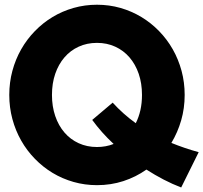

<svg xmlns="http://www.w3.org/2000/svg" viewBox="-20 -784 877 828"><path d="M398.2 14.5Q345.9 14.5 297.3 0.7Q248.6 -13.2 206.8 -38.4Q165 -63.6 130.5 -99.1Q95.9 -134.5 71.4 -177.7Q46.8 -220.9 33.4 -270.7Q20 -320.5 20 -374.5Q20 -428.6 33.4 -478.4Q46.8 -528.2 71.4 -571.4Q95.9 -614.5 130.5 -650Q165 -685.5 206.8 -710.7Q248.6 -735.9 297.3 -749.8Q345.9 -763.6 398.2 -763.6Q450.9 -763.6 499.3 -749.8Q547.7 -735.9 589.5 -710.7Q631.4 -685.5 665.9 -650Q700.5 -614.5 725 -571.4Q749.5 -528.2 763 -478.4Q776.4 -428.6 776.4 -374.5Q776.4 -317.3 761.4 -265.2Q746.4 -213.2 719.1 -167.7Q746.8 -156.4 776.1 -146.4Q805.5 -136.4 836.8 -127.7L761.4 24.5Q723.6 10 685.9 -9.5Q648.2 -29.1 611.4 -52.7Q565.9 -20.5 512 -3Q458.2 14.5 398.2 14.5ZM465.9 -341.4Q510.5 -292.3 565.5 -252.7Q578.6 -278.6 585.5 -309.1Q592.3 -339.5 592.3 -374.5Q592.3 -424.5 578.2 -465.7Q564.1 -506.8 538.4 -536.6Q512.7 -566.4 477 -582.7Q441.4 -599.1 398.2 -599.1Q355 -599.1 319.3 -582.7Q283.6 -566.4 258 -536.6Q232.3 -506.8 218.2 -465.7Q204.1 -424.5 204.1 -374.5Q204.1 -325 218.2 -283.6Q232.3 -242.3 258 -212.5Q283.6 -182.7 319.3 -166.4Q355 -150 398.2 -150Q436.8 -150 470 -163.2Q443.2 -188.2 420.2 -214.1Q397.3 -240 377.7 -266.8Z"/></svg>

Font: Spartan ExtBd
Style: Regular
Weight: 800
Designer: Matt Bailey, Mirko Velimirovic
Foundry: Matt Bailey
Version: Version 1.005